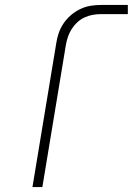

<svg xmlns="http://www.w3.org/2000/svg" viewBox="-20 -755 540 775"><path d="M111 0 207 -580Q210 -601 217 -621.5Q224 -642 236.5 -660.5Q249 -679 266.5 -694Q284 -709 304 -718.5Q324 -728 345 -731.5Q366 -735 387 -735H496V-698H387Q371 -698 354 -695Q337 -692 321 -684.5Q305 -677 292 -665Q279 -653 269.5 -638Q260 -623 254.5 -607Q249 -591 246 -574L151 0Z"/></svg>

Font: Iosevka SS04 XLt Obl
Style: Regular
Weight: 200
Italic angle: -9°
Monospace: yes
Designer: Belleve Invis
Foundry: Belleve Invis
Version: Version 19.0.0; ttfautohint (v1.8.4)